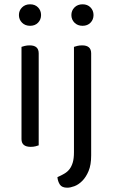

<svg xmlns="http://www.w3.org/2000/svg" viewBox="-20 -678 524 893"><path d="M160 -2Q155 0 145 2.5Q135 5 123 5Q80 5 80 -31V-460Q85 -462 95.5 -464.5Q106 -467 118 -467Q160 -467 160 -430ZM68 -608Q68 -629 82.5 -643.5Q97 -658 120 -658Q143 -658 157 -643.5Q171 -629 171 -608Q171 -587 157 -572.5Q143 -558 120 -558Q97 -558 82.5 -572.5Q68 -587 68 -608ZM247 146Q265 138 279.5 129.5Q294 121 303.5 108.5Q313 96 318.5 77.5Q324 59 324 30V-460Q329 -462 339.5 -464.5Q350 -467 362 -467Q404 -467 404 -430V45Q404 89 392 117.5Q380 146 362.5 163.5Q345 181 326 188Q307 195 293 195Q268 195 258.5 180.5Q249 166 247 146ZM312 -608Q312 -629 326.5 -643.5Q341 -658 364 -658Q387 -658 401 -643.5Q415 -629 415 -608Q415 -587 401 -572.5Q387 -558 364 -558Q341 -558 326.5 -572.5Q312 -587 312 -608Z"/></svg>

Font: Baloo Bhai 2
Style: Regular
Weight: 400
Designer: Supriya Tembe, Noopur Datye and Ek Type
Foundry: Ek Type
Version: Version 1.640;PS 1.000;hotconv 16.6.51;makeotf.lib2.5.65220;